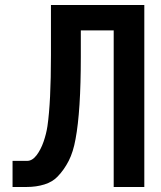

<svg xmlns="http://www.w3.org/2000/svg" viewBox="-20 -745 640 765"><path d="M30 -104H88Q108.5 -104 125.5 -126.2Q142.5 -148.5 153.5 -180.2Q164.5 -212 169 -242Q183 -338.5 183 -525V-725H555V0H433V-624H302V-518Q302 -302 281 -191Q272 -140 253.8 -104.2Q235.5 -68.5 210 -42Q190 -20.5 157.2 -10.2Q124.5 0 86 0H30Z"/></svg>

Font: JuliaMono
Style: Bold
Weight: 700
Monospace: yes
Designer: cormullion
Foundry: corm
Version: Version 0.055; ttfautohint (v1.8.4)